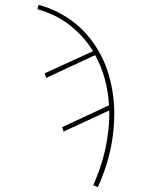

<svg xmlns="http://www.w3.org/2000/svg" viewBox="-20 -558 640 791"><path d="M383 213 364 205Q384 161 398.5 114Q413 67 421 18Q421 18 421 18Q421 18 421 18Q426 -12 428.5 -42Q431 -72 430 -103L242 -16L236 -34L429 -124Q426 -179 412 -231.5Q398 -284 372 -331L170 -237L164 -256L363 -347Q344 -379 319.5 -406Q295 -433 266 -455.5Q237 -478 203.5 -494Q170 -510 134 -520L139 -538Q181 -527 220 -507Q259 -487 292 -460Q325 -433 351.5 -399Q378 -365 397.5 -327Q417 -289 429 -246.5Q441 -204 446.5 -160.5Q452 -117 450.5 -70.5Q449 -24 442 21Q434 71 419 119Q404 167 383 213Z"/></svg>

Font: Iosevka Curly Slab ThExObl
Style: Regular
Weight: 100
Width: 7
Italic angle: -9°
Monospace: yes
Designer: Belleve Invis
Foundry: Belleve Invis
Version: Version 11.1.0; ttfautohint (v1.8.3)